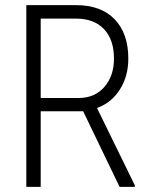

<svg xmlns="http://www.w3.org/2000/svg" viewBox="-20 -731 590 751"><path d="M139.2 -347.7H287.6Q350.6 -347.7 388.2 -390.9Q425.8 -434.1 425.8 -501.5Q425.8 -576.2 386.7 -617.2Q347.7 -658.2 277.3 -658.2H139.2ZM305.2 -295.9H139.2V0H83V-710.9H277.8Q375 -710.9 428.5 -655.5Q481.9 -600.1 481.9 -501.5Q481.9 -432.6 448.7 -380.6Q415.5 -328.6 359.4 -308.6L507.3 -6.3V0H447.8Z"/></svg>

Font: MAUL Condensed Light
Style: Light
Weight: 300
Designer: MAUL
Version: Version 2.137; 2017; ttfautohint (v1.8.3)